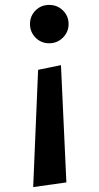

<svg xmlns="http://www.w3.org/2000/svg" viewBox="-20 -742 402 781"><path d="M180 -566Q147 -566 124.5 -589Q102 -612 102 -644Q102 -677 124.5 -699.5Q147 -722 180 -722Q213 -722 236 -699.5Q259 -677 259 -644Q259 -612 236 -589Q213 -566 180 -566ZM115 19 135 -458 228 -477 250 0Z"/></svg>

Font: Wittgenstein Semibold
Style: Regular
Weight: 600
Designer: Jörg Drees
Foundry: Jörg Drees
Version: Version 1.303; ttfautohint (v1.8.4.7-5d5b)